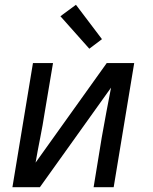

<svg xmlns="http://www.w3.org/2000/svg" viewBox="-20 -784 640 804"><path d="M32 0 118 -520H202L167 -312Q159 -260 148.5 -207.5Q138 -155 129 -103L427 -520H542L456 0H372L406 -208Q415 -260 425 -312.5Q435 -365 445 -417L147 0ZM354 -580 233 -716 298 -764 407 -620Z"/></svg>

Font: Iosevka Extended Oblique
Style: Regular
Weight: 400
Width: 7
Italic angle: -9°
Monospace: yes
Designer: Belleve Invis
Foundry: Belleve Invis
Version: Version 32.0.1; ttfautohint (v1.8.4)